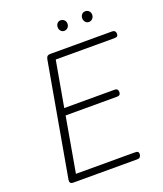

<svg xmlns="http://www.w3.org/2000/svg" viewBox="-196 -1258 1177 1384"><g transform="rotate(-20 393.0 -566.0)"><path d="M123.5 0Q106.5 0 100.5 -8Q94.5 -16 97 -31L250 -895.5Q252.5 -912 259.5 -920.2Q266.5 -928.5 287 -928.5H754.5Q773.5 -928.5 779.5 -920.2Q785.5 -912 785.5 -900.5Q785.5 -888.5 779.8 -882.8Q774 -877 754.5 -877H307L245 -527.5H627Q646 -527.5 652 -520Q658 -512.5 658 -500Q658 -488.5 652 -481.2Q646 -474 627 -474H236L162 -53H611.5Q631 -53 637 -47.8Q643 -42.5 643 -31.5Q643 -19.5 636.5 -9.8Q630 0 611.5 0ZM625 -1049.5Q609 -1049.5 598.5 -1061.5Q588 -1073.5 588 -1091Q588 -1107 598 -1119.2Q608 -1131.5 625 -1131.5Q641.5 -1131.5 653 -1120.5Q664.5 -1109.5 664.5 -1091Q664.5 -1074 653.2 -1061.8Q642 -1049.5 625 -1049.5ZM435.5 -1050Q420 -1050 409.8 -1062Q399.5 -1074 399.5 -1091Q399.5 -1107 409.5 -1119Q419.5 -1131 435.5 -1131Q452 -1131 463.5 -1120Q475 -1109 475 -1091Q475 -1074 464 -1062Q453 -1050 435.5 -1050Z"/></g></svg>

Font: Edu AU VIC WA NT Pre
Style: Regular
Weight: 400
Designer: Tina and Corey Anderson, Eben Sorkin, Mirko Velimirovic
Foundry: Google for Education
Version: Version 1.001